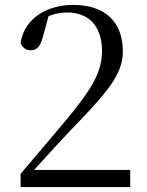

<svg xmlns="http://www.w3.org/2000/svg" viewBox="-20 -763 598 783"><path d="M64 0H511V-70H119C180 -137 239 -202 268 -232C420 -388 481 -461 481 -553C481 -671 412 -743 278 -743C176 -743 80 -691 64 -589C70 -569 86 -558 105 -558C128 -558 144 -571 154 -610L178 -697C204 -708 229 -712 254 -712C343 -712 396 -655 396 -555C396 -467 352 -397 246 -269C197 -211 130 -132 64 -54Z"/></svg>

Font: Harano Aji Mincho K1
Style: Regular
Weight: 400
Foundry: Masamichi Hosoda
Version: HaranoAjiMinchoK1-Regular version 20230610;ttx 4.39.4